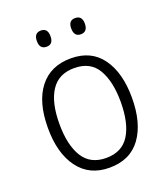

<svg xmlns="http://www.w3.org/2000/svg" viewBox="-134 -809 796 913"><g transform="rotate(-20 264.5 -352.5)"><path d="M477 -267Q477 -139 423 -64.5Q369 10 264 10Q163 10 107.5 -64.5Q52 -139 52 -267Q52 -398 108 -470Q164 -542 267 -542Q370 -542 423.5 -467.5Q477 -393 477 -267ZM110 -267Q110 -160 147.5 -99.5Q185 -39 265 -39Q345 -39 382.5 -99Q420 -159 420 -267Q420 -370 384 -431.5Q348 -493 266 -493Q187 -493 148.5 -434Q110 -375 110 -267ZM144 -674Q144 -715 179 -715Q213 -715 213 -674Q213 -633 179 -633Q144 -633 144 -674ZM318 -675Q318 -715 352 -715Q387 -715 387 -675Q387 -633 352 -633Q318 -633 318 -675Z"/></g></svg>

Font: Noto Sans Sinhala UI SemiCondensed Light
Style: Regular
Weight: 300
Width: 4
Designer: Jelle Bosma - Monotype Design Team
Foundry: Monotype Imaging Inc.
Version: Version 2.006; ttfautohint (v1.8.4.7-5d5b)